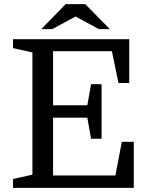

<svg xmlns="http://www.w3.org/2000/svg" viewBox="-20 -910 725 930"><path d="M472 -238H421L403 -340H237V-60H539L570 -223H628V0H43V-43L137 -64V-656L43 -677V-720H606V-508H554L522 -662H237V-400H403L421 -502H472ZM512 -769 393 -890H298L180 -769H233L346 -830L459 -769Z"/></svg>

Font: Domine
Style: Regular
Weight: 400
Designer: Pablo Impallari, Rodrigo Fuenzalida, Brenda Gallo
Foundry: Pablo Impallari, Rodrigo Fuenzalida, Brenda Gallo
Version: Version 2.000;September 19, 2022;FontCreator 14.0.0.2877 64-